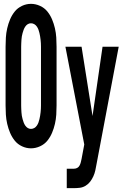

<svg xmlns="http://www.w3.org/2000/svg" viewBox="-20 -763 640 998"><path d="M141 8Q117 8 94.5 -2.5Q72 -13 57 -31.5Q42 -50 32.5 -72.5Q23 -95 17.5 -119Q12 -143 10.5 -167Q9 -191 9 -215V-520Q9 -544 10.5 -568Q12 -592 17.5 -616Q23 -640 32.5 -662.5Q42 -685 57 -703.5Q72 -722 94.5 -732.5Q117 -743 141 -743Q165 -743 188 -732.5Q211 -722 226 -703.5Q241 -685 250.5 -662.5Q260 -640 265.5 -616Q271 -592 272.5 -568Q274 -544 274 -520V-215Q274 -191 272.5 -167Q271 -143 265.5 -119Q260 -95 250.5 -72.5Q241 -50 226 -31.5Q211 -13 188 -2.5Q165 8 141 8ZM141 -93Q150 -93 158 -97.5Q166 -102 171.5 -110Q177 -118 180 -126.5Q183 -135 185 -143.5Q187 -152 188.5 -161Q190 -170 191 -179Q192 -188 192.5 -197Q193 -206 193 -215V-520Q193 -529 192.5 -538Q192 -547 191 -556Q190 -565 188.5 -574Q187 -583 185 -591.5Q183 -600 180 -608.5Q177 -617 171.5 -625Q166 -633 158 -637.5Q150 -642 141 -642Q132 -642 124.5 -637.5Q117 -633 111.5 -625Q106 -617 103 -608.5Q100 -600 97.5 -591.5Q95 -583 93.5 -574Q92 -565 91.5 -556Q91 -547 90.5 -538Q90 -529 90 -520V-215Q90 -206 90.5 -197Q91 -188 91.5 -179Q92 -170 93.5 -161Q95 -152 97.5 -143.5Q100 -135 103 -126.5Q106 -118 111.5 -110Q117 -102 124.5 -97.5Q132 -93 141 -93ZM327 215V114H364Q373 114 381 110Q389 106 393.5 97.5Q398 89 400 80.5Q402 72 404 63L418 -12L320 -520H404L461 -160L513 -520H597L482 89Q479 106 475.5 122.5Q472 139 465 154Q458 169 448.5 181.5Q439 194 425 202.5Q411 211 395.5 213Q380 215 364 215Z"/></svg>

Font: Iosevka SS04 Extended
Style: Bold
Weight: 700
Width: 7
Monospace: yes
Designer: Belleve Invis
Foundry: Belleve Invis
Version: Version 19.0.0; ttfautohint (v1.8.4)